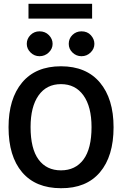

<svg xmlns="http://www.w3.org/2000/svg" viewBox="-20 -980 640 1011"><path d="M301 11Q168 11 96.5 -73Q25 -157 25 -310Q25 -460 96.5 -545.5Q168 -631 301 -631Q434 -631 506 -545.5Q578 -460 578 -310Q578 -157 506 -72.5Q434 12 301 11ZM301 -83Q377 -83 419.5 -140Q462 -197 462 -311Q462 -418 419.5 -477.5Q377 -537 301 -537Q225 -537 183 -477.5Q141 -418 141 -311Q141 -197 183 -140Q225 -83 301 -83ZM188 -684Q161 -684 141 -703.5Q121 -723 121 -749Q121 -776 140.5 -795.5Q160 -815 188 -815Q218 -815 237.5 -795Q257 -775 257 -749Q257 -723 236.5 -703.5Q216 -684 188 -684ZM409 -684Q382 -684 362 -703Q342 -722 342 -749Q342 -777 361.5 -796Q381 -815 409 -815Q440 -815 458.5 -794.5Q477 -774 477 -749Q477 -723 457 -703.5Q437 -684 409 -684ZM130 -882V-960H465V-882Z"/></svg>

Font: Inconsolata Expanded Bold
Style: Regular
Weight: 700
Width: 7
Monospace: yes
Designer: Raph Levien, Cyreal, Brenton Simpson
Foundry: Raph Levien, Cyreal, Google
Version: Version 3.001; ttfautohint (v1.8.2.53-6de2)